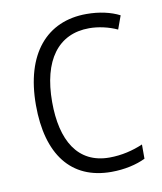

<svg xmlns="http://www.w3.org/2000/svg" viewBox="-68 -598 558 663"><g transform="rotate(-10 211.0 -266.0)"><path d="M270 10C317 10 359 0 390 -15V-65C355 -50 315 -40 272 -40C161 -40 110 -128 110 -263C110 -409 171 -492 280 -492C312 -492 348 -484 378 -470L395 -517C364 -533 324 -542 279 -542C140 -542 53 -442 53 -262C53 -89 129 10 270 10Z"/></g></svg>

Font: Noto Sans Gujarati SemiCondensed Light
Style: Regular
Weight: 300
Width: 4
Designer: Jelle Bosma - Monotype Design Team, Universal Thirst
Foundry: Monotype Imaging Inc.
Version: Version 2.106